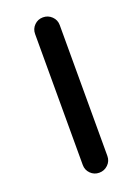

<svg xmlns="http://www.w3.org/2000/svg" viewBox="-136 -757 577 813"><g transform="rotate(-20 152.5 -350.0)"><path d="M111 -55V-645Q111 -668 127 -684Q143 -700 166 -700Q189 -700 205.5 -684Q222 -668 222 -645V-55Q222 -32 205.5 -16Q189 0 166 0Q143 0 127 -16Q111 -32 111 -55Z"/></g></svg>

Font: Quicksand
Style: Bold
Weight: 700
Designer: Andrew Paglinawan
Foundry: Andrew Paglinawan
Version: 1.002